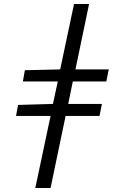

<svg xmlns="http://www.w3.org/2000/svg" viewBox="-20 -732 640 957"><path d="M156 205 232 -154H60L70 -209L244 -214L268 -326H94L104 -382L280 -386L349 -712H424L356 -386H522L510 -326H343L320 -214H488L476 -154H307L232 205Z"/></svg>

Font: Source Code Pro
Style: Italic
Weight: 400
Italic angle: -11°
Monospace: yes
Designer: Paul D. Hunt, Teo Tuominen
Foundry: Adobe Systems Incorporated
Version: Version 1.050;PS 1.000;hotconv 16.6.51;makeotf.lib2.5.65220